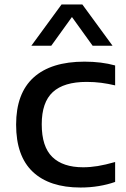

<svg xmlns="http://www.w3.org/2000/svg" viewBox="-20 -828 563 858"><path d="M340 10Q201 10 126.5 -60.2Q52 -130.5 52 -271Q52 -411 130.2 -481.8Q208.5 -552.5 357.5 -552.5Q433.5 -552.5 494.5 -535.5V-446.5Q462.5 -454 432 -458Q401.5 -462 367 -462Q265.5 -462 216 -416.5Q166.5 -371 166.5 -272.5Q166.5 -172.5 213.8 -126.5Q261 -80.5 351.5 -80.5Q383.5 -80.5 417 -86Q450.5 -91.5 494.5 -104V-15Q460.5 -3 421.2 3.5Q382 10 340 10ZM120 -623.5 255 -808H348L483 -623.5H394L301.5 -752L209 -623.5Z"/></svg>

Font: Encode Sans Exp Md
Style: Regular
Weight: 500
Width: 7
Designer: Multiple Designers
Foundry: Impallari Type
Version: Version 3.002; ttfautohint (v1.8.3) -l 8 -r 50 -G 200 -x 14 